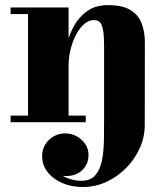

<svg xmlns="http://www.w3.org/2000/svg" viewBox="-20 -490 675 770"><path d="M312.5 260Q266.5 260 229.5 244Q192.5 228 170.8 199.8Q149 171.5 149 136.5Q149 97.5 176.2 71.2Q203.5 45 242.5 45Q266 45 287 56.2Q308 67.5 321.5 87Q335 106.5 335 132Q335 167.5 310.5 191.8Q286 216 244.5 216Q219.5 216 198 203.8Q176.5 191.5 163.2 173.2Q150 155 150 136.5H176Q176 164.5 195.8 187Q215.5 209.5 245.2 222.2Q275 235 306 235Q342.5 235 361.8 213.2Q381 191.5 388.5 155Q396 118.5 396.8 73Q397.5 27.5 397.5 -20V-301L561 -319.5L560.5 11.5Q560.5 60 540.2 104.8Q520 149.5 485 184.5Q450 219.5 405.8 239.8Q361.5 260 312.5 260ZM22.5 0V-26.5H324V0ZM92.5 0V-433.5H22.5V-460H255V0ZM236 -225.5Q236 -256.5 244.2 -297.8Q252.5 -339 272.5 -378.2Q292.5 -417.5 326.8 -443.5Q361 -469.5 413 -469.5Q470.5 -469.5 502.5 -450.2Q534.5 -431 547.8 -397Q561 -363 561 -319.5L397.5 -301Q397.5 -343 393.8 -366.5Q390 -390 381.5 -399.8Q373 -409.5 357 -409.5Q336 -409.5 317.5 -393.5Q299 -377.5 285 -350.8Q271 -324 263 -291.5Q255 -259 255 -225.5Z"/></svg>

Font: Bodoni Moda 9pt ExtraBold
Style: Regular
Weight: 800
Designer: Owen Earl
Foundry: indestructible type
Version: Version 2.005